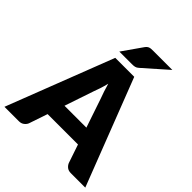

<svg xmlns="http://www.w3.org/2000/svg" viewBox="-264 -1086 1238 1238"><g transform="rotate(45 355.5 -467.0)"><path d="M455.5 -278.5 388 -478Q380.5 -497 372 -522.8Q363.5 -548.5 355 -578.5Q347.5 -548 339 -522Q330.5 -496 323 -477L256 -278.5ZM724 0H593Q571 0 557.5 -10.2Q544 -20.5 537 -36.5L494 -163.5H217L174 -36.5Q168.5 -22.5 154.2 -11.2Q140 0 119 0H-13L269 -728.5H442ZM584.5 -933.5 423 -791Q417 -785.5 411.5 -782.5Q406 -779.5 400 -778Q394 -776.5 387.2 -776Q380.5 -775.5 372 -775.5H259L353.5 -910.5Q359.5 -918.5 365.2 -923.2Q371 -928 377.8 -930.2Q384.5 -932.5 393.2 -933Q402 -933.5 413.5 -933.5Z"/></g></svg>

Font: Lato ExtraBold
Style: Regular
Weight: 800
Designer: Lukasz Dziedzic with Adam Twardoch and Botio Nikoltchev
Foundry: tyPoland Lukasz Dziedzic
Version: Version 2.015; 2015-08-06; http://www.latofonts.com/